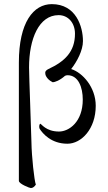

<svg xmlns="http://www.w3.org/2000/svg" viewBox="-20 -697 526 939"><path d="M384.8 -210C384.8 -100.6 317.4 -53.7 268.6 -53.7C204.1 -53.7 182.6 -91.8 176.8 -91.8C174.8 -91.8 171.9 -85 171.9 -81.1C171.9 -73.2 171.9 -74.2 173.8 -67.4C188.5 -43.9 230.5 5.9 309.6 5.9C377.9 5.9 448.2 -66.4 448.2 -179.7C448.2 -270.5 383.8 -341.8 328.1 -359.4C356.4 -395.5 385.7 -450.2 385.7 -496.1C385.7 -567.4 351.6 -676.8 233.4 -676.8C143.6 -676.8 72.3 -587.9 72.3 -391.6V187.5C72.3 202.1 125 222.7 130.9 222.7C140.6 222.7 148.4 215.8 155.3 206.1C147.5 185.5 134.8 68.4 133.8 0C132.8 -57.6 122.1 -322.3 122.1 -367.2C122.1 -507.8 170.9 -623 266.6 -623C313.5 -623 346.7 -585 346.7 -532.2C346.7 -444.3 296.9 -396.5 216.8 -359.4C207 -354.5 201.2 -348.6 201.2 -341.8C201.2 -330.1 205.1 -323.2 211.9 -314.5C219.7 -304.7 231.4 -297.9 237.3 -294.9C249 -294.9 272.5 -303.7 297.9 -326.2C301.8 -328.1 306.6 -329.1 310.5 -329.1C363.3 -329.1 384.8 -269.5 384.8 -210Z"/></svg>

Font: Crimson
Style: Roman
Weight: 400
Version: Version 0.2